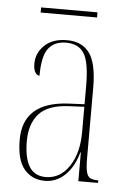

<svg xmlns="http://www.w3.org/2000/svg" viewBox="-50 -698 500 746"><g transform="rotate(5 200.0 -325.0)"><path d="M153 10Q103 10 72.5 -26Q42 -62 42 -141Q42 -288 218 -297L281 -300V-371Q281 -463 259.5 -497.5Q238 -532 189 -532Q143 -532 120 -501.5Q97 -471 97 -395Q87 -395 80 -406.5Q73 -418 73 -440Q73 -482 104.5 -512Q136 -542 192 -542Q250 -542 279.5 -502Q309 -462 309 -366V-93Q309 -56 313.5 -38.5Q318 -21 328.5 -15.5Q339 -10 358 -10H360V0H283V-112H281Q265 -54 231 -22Q197 10 153 10ZM155 -5Q211 -5 246 -57Q281 -109 281 -191V-290L219 -287Q139 -283 104.5 -244Q70 -205 70 -138Q70 -73 90.5 -39Q111 -5 155 -5ZM80 -640V-660H300V-640Z"/></g></svg>

Font: Noto Serif Display ExtraCondensed Thin
Style: Regular
Weight: 100
Width: 2
Designer: Monotype Design Team
Foundry: Monotype Imaging Inc.
Version: Version 2.009